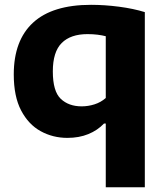

<svg xmlns="http://www.w3.org/2000/svg" viewBox="-20 -576 700 816"><path d="M429.5 220V-51H422Q394.5 -22 355.2 -6Q316 10 266.5 10Q204.5 10 152.8 -18.5Q101 -47 69.8 -106.5Q38.5 -166 38.5 -259.5Q38.5 -404.5 120.8 -480Q203 -555.5 367 -555.5Q424.5 -555.5 485.8 -547.5Q547 -539.5 595.5 -524.5V220ZM327 -124Q354.5 -124 381.5 -132.5Q408.5 -141 429.5 -159.5V-422Q414.5 -426 394.8 -428.5Q375 -431 352 -431Q280 -431 242.2 -393.2Q204.5 -355.5 204.5 -272.5Q204.5 -188 238.2 -156Q272 -124 327 -124Z"/></svg>

Font: Encode Sans SmExp
Style: Bold
Weight: 700
Width: 6
Designer: Multiple Designers
Foundry: Impallari Type
Version: Version 3.002; ttfautohint (v1.8.3) -l 8 -r 50 -G 200 -x 14 